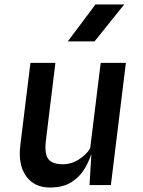

<svg xmlns="http://www.w3.org/2000/svg" viewBox="-20 -827 640 858"><path d="M203.5 11Q132.5 11 96.2 -40.5Q60 -92 71 -179.5L116 -546H227.5L185 -198Q180.5 -159.5 186.5 -136.5Q192.5 -113.5 210.8 -103.2Q229 -93 261 -93Q299.5 -93 333.2 -115Q367 -137 383 -164.5L430 -546H542.5L475.5 0H380L392.5 -206L396 -164.5Q384.5 -119.5 362 -79.5Q339.5 -39.5 301.2 -14.2Q263 11 203.5 11ZM283 -642 406.5 -807H535L402.5 -642Z"/></svg>

Font: Spline Sans Mono Medium
Style: Italic
Weight: 500
Italic angle: -4°
Monospace: yes
Designer: Eben Sorkin, Mirko Velimirovic
Foundry: Sorkin Type
Version: Version 1.004